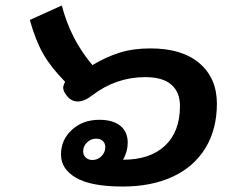

<svg xmlns="http://www.w3.org/2000/svg" viewBox="-20 -672 844 702"><path d="M203 -107Q203 -161 243 -197.5Q283 -234 343 -234Q393 -234 420 -212Q447 -190 447 -150Q447 -118 430 -88Q529 -88 583.5 -139.5Q638 -191 638 -284Q638 -335 606.5 -362.5Q575 -390 511 -390Q405 -390 318 -324Q289 -301 264 -301Q241 -301 225 -321Q211 -338 211 -351Q211 -359 218 -373Q166 -426 138 -475Q110 -524 89 -599L206 -652Q238 -528 318 -434Q368 -464 417.5 -479.5Q467 -495 530 -495Q646 -495 709.5 -440.5Q773 -386 773 -293Q773 -199 731 -130.5Q689 -62 611.5 -26Q534 10 429 10Q313 10 258 -22Q203 -54 203 -107ZM365 -134Q365 -148 356 -156.5Q347 -165 331 -165Q312 -165 298 -151Q284 -137 284 -119Q284 -105 293.5 -96Q303 -87 318 -87Q337 -87 351 -101Q365 -115 365 -134Z"/></svg>

Font: Niramit
Style: Bold Italic
Weight: 700
Italic angle: -10°
Designer: Katatrad Aksorn Co.,Ltd.
Foundry: Cadson Demak Co.,Ltd.
Version: Version 1.001; ttfautohint (v1.6)